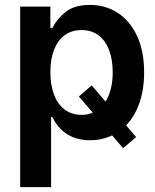

<svg xmlns="http://www.w3.org/2000/svg" viewBox="-20 -557 626 776"><path d="M406.7 -146.5Q435.5 -192.4 435.5 -265.6Q435.5 -315.4 421.1 -354Q406.7 -392.6 378.4 -414.1Q350.1 -435.5 309.6 -435.5Q269.5 -435.5 241.2 -414.6Q212.9 -393.6 198.2 -355.2Q183.6 -316.9 183.6 -265.6Q183.6 -213.9 198.2 -174.8Q212.9 -135.7 241.2 -114.3Q269.5 -92.8 309.6 -92.8Q334.5 -92.8 355 -101.6L298.8 -167L350.6 -211.9ZM61.5 -530.3H183.6V-443.4H191.4Q211.4 -482.4 246.6 -509.8Q281.7 -537.1 343.8 -537.1Q405.8 -537.1 455.3 -505.4Q504.9 -473.6 533.7 -412.1Q562.5 -350.6 562.5 -264.6Q562.5 -195.3 543.5 -140.9Q524.4 -86.4 489.7 -50.3L530.3 -2.9L477.5 42L433.1 -9.8Q391.6 9.8 343.8 9.8Q238.3 9.8 191.4 -84H186.5V199.2H61.5Z"/></svg>

Font: Pretendard SemiBold
Style: Regular
Weight: 600
Designer: Base glyphs from Inter by Rasmus Andersson; Hangeul glyphs from Noto Sans CJK(Source Han Sans) by Jang Soo-young and Kan
Foundry: Kil Hyung-jin
Version: Version 1.309